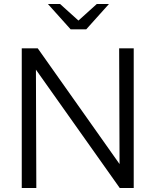

<svg xmlns="http://www.w3.org/2000/svg" viewBox="-20 -942 779 962"><path d="M89 0V-700H169L579 -120L577 -700H650V0H580L160 -593L162 0ZM281 -922 373 -839 465 -922H526L412 -795H334L220 -922Z"/></svg>

Font: Red Hat Text
Style: Regular
Weight: 400
Designer: Pentagram, MCKL
Foundry: MCKL
Version: Version 1.030